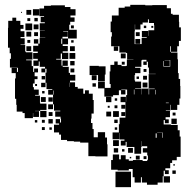

<svg xmlns="http://www.w3.org/2000/svg" viewBox="-20 -742 807 793"><path d="M473 -167H445V-195H471V-229H474V-256H498V-292V-320H478V-342H500V-322H501V-349H505V-372H500H481V-370H498V-352H480V-369H471V-349H447V-343H411V-377H385V-405H413V-379H437V-395H433V-447H436V-474H482V-469H500V-470H504V-496H531V-497H505V-523H501V-525H473V-551H439V-591H442V-609H437V-653H442V-678H470V-710H495V-715H518V-722H580V-719V-720H609V-721H669V-708H686V-685H693V-681H719V-652H720V-629H727V-573H719V-551H712V-528H686V-551H683V-528H686V-525H713V-497H715V-465V-440H718V-416H724V-387H725V-335H721V-309H712V-288H686V-309H684V-286H665V-284H682V-258H664V-249H677V-233H661V-246H656V-228H686V-226H714V-204H722V-178H726V-124V-94H710V-80H691V-69H683V-47H663V-39H677V-23H661V-37H656V-14H634H652V12H631V21H587V12H566V-10H562V12H536V-10H528V-44H512V-38H466V-41H439V-81H446V-104H472V-84H479V-101H499V-84H512V-78H529V-81H569V-77H588V-82H591V-100H588V-138H566V-159H565V-135H533H503V-156H499V-141H479V-161H494V-166H474V-193H473ZM199 -351H179V-371H196V-374H172V-400H168V-442H172V-458H167V-443H151V-459H166V-466H144V-488H140V-470H118V-492H136V-499H117V-523H136V-529H117V-553H138V-562H144V-586H167V-587H145V-615H165V-616H144V-646H165V-650H148V-672H162V-675H143V-707H162V-718H190V-720H248V-713H271V-704H292V-678H271V-670H288V-652H270V-669V-640H266V-619H297V-583H261V-614H241V-612H260V-590H238V-609V-583H261V-559H239V-552H260V-530H239V-524H262V-498H236V-521H231V-499H212V-496H234V-471H238V-492H260V-470H239V-466H264V-441H269V-433H291V-409H269V-402H290V-383H301V-376H324V-355H331V-369H347V-355H363V-329H367V-273H358V-252H356V-234H362V-209H367V-175H384V-196H414V-174H422V-146H424V-96H374V-97H345V-145V-153H311V-157H285V-159H257V-164H232V-186H224V-195H203V-227H224V-232H210V-250H228V-236H232V-252H230V-260H208V-282H229V-285H203V-311H199V-351H201V-368H199ZM142 -678H116V-704H142ZM109 -681H89V-701H109ZM71 -689H67V-693H71ZM116 -254H82V-275H73V-281H49V-309H47V-334H42V-364V-418H45V-440H28V-462H50V-445H54V-462H50V-463H21V-499H25V-522H20V-545H13V-575V-627H14V-656H31V-669H47V-656H64V-639H77V-623H65V-613H81V-589H65V-584H82V-558H65V-556H84V-529H87V-526H114V-496H88V-493H111V-469H88H117V-445H121V-459H137V-443H123V-427H135V-415H123V-397H116V-382H120V-372H140V-350H125V-347H145V-318H146V-314H172V-288H146V-284H125V-283H141V-259H117V-275H116ZM136 -654H122V-668H136ZM105 -655H93V-667H105ZM536 -584V-560H560H565V-585H586V-588H566V-614H592V-594H593V-617H617V-638H616V-647H595V-662H591V-649H569V-641H560V-620H538V-641H537V-613H536ZM113 -617H85V-645H113ZM139 -621H119V-641H139ZM285 -625H273V-637H285ZM584 -626H574V-636H584ZM613 -627H605V-635H613ZM109 -591H89V-611H109ZM557 -593H541V-609H557ZM137 -593H121V-609H137ZM237 -561V-582H233V-561ZM559 -561H539V-581H559ZM138 -562H120V-580H138ZM105 -565H93V-577H105ZM284 -566H274V-576H284ZM662 -555H679H662ZM289 -531H269V-551H289ZM109 -531H89V-551H109ZM468 -532H450V-550H468ZM291 -499H267V-523H291ZM499 -501H479V-521H499ZM563 -377H538V-375H563V-352H564V-376H594V-352H596V-374H619V-376H594V-406H619H594V-436H623V-437H595V-463H591V-487H586V-474H572V-488H585V-495H567V-493H564V-466H538V-432H536V-410H538V-405H563ZM681 -469H657V-490H655V-467H683V-494H660V-493H681ZM534 -470V-493V-470ZM288 -472H270V-490H288ZM466 -474H452V-488H466ZM495 -475H483V-487H495ZM413 -407H385V-432H350V-470H388V-468H416V-434H413ZM560 -440H538V-462H560ZM287 -443H271V-459H287ZM585 -445H573V-457H585ZM379 -411H359V-431H379ZM587 -413H571V-429H587ZM166 -414H152V-428H166ZM554 -416H544V-426H554ZM268 -383V-401H267V-383ZM589 -381H569V-401H589ZM168 -382H150V-400H168ZM376 -384H362V-398H376ZM133 -387H125V-395H133ZM535 -352V-372H533V-352ZM624 -352V-371H622V-352ZM164 -356H154V-366H164ZM440 -320H418V-342H440ZM169 -321H149V-341H169ZM198 -322H180V-340H198ZM464 -326H454V-336H464ZM665 -316H677V-318H665ZM199 -291H179V-311H199ZM497 -293H481V-309H497ZM465 -295H453V-307H465ZM433 -297H425V-305H433ZM172 -258H146V-284H172ZM471 -259H447V-283H471ZM439 -261H419V-281H439ZM497 -263H481V-279H497ZM197 -263H181V-279H197ZM705 -265H693V-277H705ZM710 -230H688V-252H710ZM198 -232H180V-250H198ZM466 -234H452V-248H466ZM165 -235H153V-247H165ZM134 -236H124V-246H134ZM165 -205H153V-217H165ZM464 -206H454V-216H464ZM194 -206H184V-216H194ZM651 -193V-173H653V-194H629V-193ZM627 -173V-191H623V-173ZM471 -139H447V-163H471ZM563 -107H535V-135H563ZM529 -111H509V-131H529ZM468 -112H450V-130H468ZM588 -112H570V-130H588ZM494 -116H484V-126H494ZM557 -83H541V-99H557ZM585 -85H573V-97H585ZM522 -88H516V-94H522ZM702 -58H696V-64H702ZM706 -24H692V-38H706ZM521 31H457V-33H521ZM682 12H656V-14H682Z"/></svg>

Font: Rubik Storm
Style: Regular
Weight: 400
Designer: Hubert and Fischer, NaN
Foundry: Hubert and Fischer, NaN
Version: Version 2.201